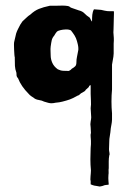

<svg xmlns="http://www.w3.org/2000/svg" viewBox="-20 -384 481 701"><path d="M182 -363Q192 -363 204.5 -363.5Q217 -364 228 -362Q233 -361 235.5 -358.5Q238 -356 242 -355L268 -346Q281 -343 288.5 -335Q296 -327 307 -320Q309 -318 310.5 -314Q312 -310 316 -305Q316 -319 317 -330Q318 -341 323 -350Q328 -350 336 -349Q344 -348 349 -348Q354 -347 362.5 -345Q371 -343 381 -343H386H395Q396 -342 396 -341Q396 -340 396 -335Q396 -327 395.5 -316.5Q395 -306 395 -295.5Q395 -285 394.5 -276.5Q394 -268 394 -266Q395 -255 395.5 -245.5Q396 -236 395 -225Q395 -216 395 -210Q395 -204 395 -199Q395 -194 395 -189Q395 -184 394 -177L389 -148V-57Q387 -36 387 -13.5Q387 9 389 30Q390 56 387 70Q384 84 383 99Q382 108 380.5 115.5Q379 123 379 131Q379 139 378.5 146.5Q378 154 378 161Q378 166 379.5 173Q381 180 379 183Q377 194 377 205Q377 216 377 230Q376 236 376.5 242Q377 248 376 254Q375 267 376 277Q377 287 377 289Q377 291 370 291Q363 291 354 295Q352 295 349.5 296Q347 297 344 297Q341 297 333 295Q324 294 318.5 292Q313 290 311 289V276Q310 275 310 270.5Q310 266 310.5 260Q311 254 311.5 248Q312 242 312 238Q310 218 310 197Q310 176 311 156Q312 149 312 142.5Q312 136 312 130Q312 124 311 116Q310 108 312 101Q312 99 311.5 91Q311 83 311 81Q309 69 311 59.5Q313 50 313 44Q313 36 312 27.5Q311 19 311 11Q313 -2 312 -16Q311 -30 311 -41V-73Q306 -73 304 -66L293 -56Q291 -51 282.5 -47Q274 -43 272 -40Q268 -36 265.5 -35.5Q263 -35 260 -33Q246 -25 235 -21Q224 -17 208 -13Q200 -11 196 -10.5Q192 -10 183 -9Q175 -7 167 -7Q159 -7 141 -13Q134 -17 121.5 -19Q109 -21 103 -27Q101 -28 94.5 -32.5Q88 -37 85 -41Q57 -69 46 -98Q41 -103 40.5 -108Q40 -113 40 -118Q35 -132 34.5 -143.5Q34 -155 34 -170V-175Q33 -177 32.5 -185Q32 -193 31.5 -202.5Q31 -212 31 -220.5Q31 -229 32 -232L39 -262Q42 -271 46.5 -279.5Q51 -288 54 -294L62 -306Q70 -313 76.5 -319.5Q83 -326 91 -331Q106 -345 122 -351.5Q138 -358 162 -363ZM235 -127Q239 -129 242 -133Q251 -138 255 -142.5Q259 -147 259 -157Q259 -167 261 -176Q263 -185 266 -202V-209Q266 -213 264 -222.5Q262 -232 261 -234Q258 -245 252.5 -254Q247 -263 239 -273Q231 -277 220 -276.5Q209 -276 201 -274Q191 -272 187 -267.5Q183 -263 178 -254Q171 -246 169 -237.5Q167 -229 165 -214Q164 -205 164.5 -198.5Q165 -192 165 -182Q165 -168 171 -154.5Q177 -141 191 -131Q201 -126 211 -125.5Q221 -125 231 -125Z"/></svg>

Font: Kirang Haerang
Style: Regular
Weight: 400
Version: Version 1.00